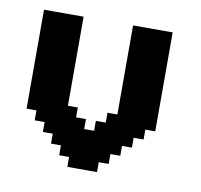

<svg xmlns="http://www.w3.org/2000/svg" viewBox="-58 -502 587 562"><g transform="rotate(10 235.5 -220.5)"><path d="M382.4 -441.2H411.8V-411.8H382.4ZM352.9 -441.2H382.4V-411.8H352.9ZM323.5 -441.2H352.9V-411.8H323.5ZM294.1 -441.2H323.5V-411.8H294.1ZM294.1 -411.8H323.5V-382.4H294.1ZM294.1 -382.4H323.5V-352.9H294.1ZM294.1 -352.9H323.5V-323.5H294.1ZM294.1 -323.5H323.5V-294.1H294.1ZM294.1 -294.1H323.5V-264.7H294.1ZM294.1 -264.7H323.5V-235.3H294.1ZM294.1 -235.3H323.5V-205.9H294.1ZM294.1 -205.9H323.5V-176.5H294.1ZM323.5 -205.9H352.9V-176.5H323.5ZM352.9 -205.9H382.4V-176.5H352.9ZM382.4 -205.9H411.8V-176.5H382.4ZM382.4 -235.3H411.8V-205.9H382.4ZM382.4 -264.7H411.8V-235.3H382.4ZM382.4 -294.1H411.8V-264.7H382.4ZM352.9 -294.1H382.4V-264.7H352.9ZM352.9 -323.5H382.4V-294.1H352.9ZM352.9 -352.9H382.4V-323.5H352.9ZM352.9 -382.4H382.4V-352.9H352.9ZM352.9 -411.8H382.4V-382.4H352.9ZM382.4 -411.8H411.8V-382.4H382.4ZM382.4 -382.4H411.8V-352.9H382.4ZM382.4 -352.9H411.8V-323.5H382.4ZM382.4 -323.5H411.8V-294.1H382.4ZM323.5 -352.9H352.9V-323.5H323.5ZM323.5 -382.4H352.9V-352.9H323.5ZM323.5 -411.8H352.9V-382.4H323.5ZM323.5 -323.5H352.9V-294.1H323.5ZM323.5 -294.1H352.9V-264.7H323.5ZM323.5 -264.7H352.9V-235.3H323.5ZM323.5 -235.3H352.9V-205.9H323.5ZM352.9 -235.3H382.4V-205.9H352.9ZM352.9 -264.7H382.4V-235.3H352.9ZM382.4 -176.5H411.8V-147.1H382.4ZM352.9 -176.5H382.4V-147.1H352.9ZM323.5 -176.5H352.9V-147.1H323.5ZM294.1 -176.5H323.5V-147.1H294.1ZM264.7 -176.5H294.1V-147.1H264.7ZM352.9 -147.1H382.4V-117.6H352.9ZM323.5 -147.1H352.9V-117.6H323.5ZM294.1 -147.1H323.5V-117.6H294.1ZM264.7 -147.1H294.1V-117.6H264.7ZM235.3 -147.1H264.7V-117.6H235.3ZM235.3 -117.6H264.7V-88.2H235.3ZM264.7 -117.6H294.1V-88.2H264.7ZM294.1 -117.6H323.5V-88.2H294.1ZM323.5 -117.6H352.9V-88.2H323.5ZM294.1 -88.2H323.5V-58.8H294.1ZM264.7 -88.2H294.1V-58.8H264.7ZM235.3 -88.2H264.7V-58.8H235.3ZM235.3 -58.8H264.7V-29.4H235.3ZM264.7 -58.8H294.1V-29.4H264.7ZM235.3 -29.4H264.7V0H235.3ZM205.9 -29.4H235.3V0H205.9ZM176.5 -29.4H205.9V0H176.5ZM176.5 -58.8H205.9V-29.4H176.5ZM205.9 -58.8H235.3V-29.4H205.9ZM205.9 -88.2H235.3V-58.8H205.9ZM205.9 -117.6H235.3V-88.2H205.9ZM176.5 -117.6H205.9V-88.2H176.5ZM176.5 -147.1H205.9V-117.6H176.5ZM147.1 -117.6H176.5V-88.2H147.1ZM147.1 -147.1H176.5V-117.6H147.1ZM147.1 -176.5H176.5V-147.1H147.1ZM117.6 -176.5H147.1V-147.1H117.6ZM88.2 -176.5H117.6V-147.1H88.2ZM58.8 -176.5H88.2V-147.1H58.8ZM58.8 -147.1H88.2V-117.6H58.8ZM88.2 -147.1H117.6V-117.6H88.2ZM117.6 -147.1H147.1V-117.6H117.6ZM117.6 -117.6H147.1V-88.2H117.6ZM88.2 -117.6H117.6V-88.2H88.2ZM147.1 -88.2H176.5V-58.8H147.1ZM117.6 -88.2H147.1V-58.8H117.6ZM176.5 -88.2H205.9V-58.8H176.5ZM147.1 -58.8H176.5V-29.4H147.1ZM29.4 -176.5H58.8V-147.1H29.4ZM29.4 -205.9H58.8V-176.5H29.4ZM29.4 -235.3H58.8V-205.9H29.4ZM29.4 -264.7H58.8V-235.3H29.4ZM29.4 -294.1H58.8V-264.7H29.4ZM58.8 -323.5H88.2V-294.1H58.8ZM58.8 -352.9H88.2V-323.5H58.8ZM58.8 -382.4H88.2V-352.9H58.8ZM58.8 -411.8H88.2V-382.4H58.8ZM58.8 -441.2H88.2V-411.8H58.8ZM29.4 -411.8H58.8V-382.4H29.4ZM29.4 -441.2H58.8V-411.8H29.4ZM29.4 -382.4H58.8V-352.9H29.4ZM29.4 -352.9H58.8V-323.5H29.4ZM29.4 -323.5H58.8V-294.1H29.4ZM58.8 -235.3H88.2V-205.9H58.8ZM58.8 -205.9H88.2V-176.5H58.8ZM58.8 -264.7H88.2V-235.3H58.8ZM58.8 -294.1H88.2V-264.7H58.8ZM88.2 -205.9H117.6V-176.5H88.2ZM88.2 -235.3H117.6V-205.9H88.2ZM117.6 -235.3H147.1V-205.9H117.6ZM117.6 -205.9H147.1V-176.5H117.6ZM117.6 -264.7H147.1V-235.3H117.6ZM117.6 -294.1H147.1V-264.7H117.6ZM117.6 -323.5H147.1V-294.1H117.6ZM117.6 -352.9H147.1V-323.5H117.6ZM117.6 -382.4H147.1V-352.9H117.6ZM117.6 -411.8H147.1V-382.4H117.6ZM88.2 -411.8H117.6V-382.4H88.2ZM88.2 -441.2H117.6V-411.8H88.2ZM117.6 -441.2H147.1V-411.8H117.6ZM88.2 -382.4H117.6V-352.9H88.2ZM88.2 -352.9H117.6V-323.5H88.2ZM88.2 -323.5H117.6V-294.1H88.2ZM88.2 -294.1H117.6V-264.7H88.2ZM88.2 -264.7H117.6V-235.3H88.2Z"/></g></svg>

Font: Jersey 20
Style: Regular
Weight: 400
Designer: Sarah Cadigan-Fried
Version: Version 1.000; ttfautohint (v1.8.4.7-5d5b)